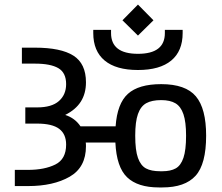

<svg xmlns="http://www.w3.org/2000/svg" viewBox="-20 -856 974 842"><path d="M585 -700 517 -767 585 -836 653 -767ZM389 -711V-725H467V-711Q467 -620 585 -620Q703 -620 703 -711V-725H781V-711Q781 -632 731 -590.5Q681 -549 585 -549Q489 -549 439 -590.5Q389 -632 389 -711ZM884 -261Q884 -136 837.5 -85Q791 -34 692 -34H677Q584 -34 537.5 -78.5Q491 -123 486 -231H356Q357 -226 357 -215Q357 -122 285.5 -81Q214 -40 103 -40H45V-111H103Q175 -111 222.5 -134.5Q270 -158 270 -222Q270 -268 239.5 -291Q209 -314 142 -314H91V-385H143Q207 -385 238.5 -413Q270 -441 270 -487Q270 -537 236 -557Q202 -577 133 -577H76V-647H133Q247 -647 302 -612Q357 -577 357 -495Q357 -446 334.5 -410.5Q312 -375 266 -352Q309 -338 333 -302H487Q494 -402 541 -444.5Q588 -487 687 -487Q794 -487 839 -433.5Q884 -380 884 -261ZM796 -261Q796 -321 784.5 -355Q773 -389 749.5 -403Q726 -417 687 -417Q646 -417 621.5 -403.5Q597 -390 585 -356Q573 -322 573 -261Q573 -197 585 -163.5Q597 -130 620 -117.5Q643 -105 683 -105H692Q728 -105 750.5 -117.5Q773 -130 784.5 -164Q796 -198 796 -261Z"/></svg>

Font: Biryani
Style: Regular
Weight: 400
Designer: Dan Reynolds and Mathieu Reguer
Foundry: Dan Reynolds and Mathieu Reguer
Version: Version 1.004; ttfautohint (v1.1) -l 5 -r 5 -G 72 -x 0 -D la